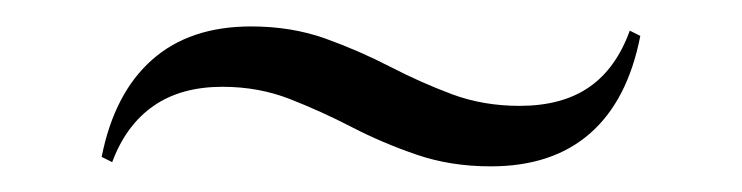

<svg xmlns="http://www.w3.org/2000/svg" viewBox="-20 -287 564 146"><path d="M353.2 -160.5Q322.6 -160.5 296.8 -169.4Q271 -178.2 247.6 -190.3Q224.2 -202.4 200.4 -211.7Q176.6 -221 149.2 -221Q117.7 -221 96.8 -206.5Q75.8 -191.9 65.3 -163.7L57.3 -167.7Q66.9 -216.1 95.6 -241.5Q124.2 -266.9 171 -266.9Q201.6 -266.9 227.4 -257.7Q253.2 -248.4 276.6 -236.3Q300 -224.2 323.8 -215.3Q347.6 -206.5 375 -206.5Q407.3 -206.5 427.8 -220.6Q448.4 -234.7 458.9 -263.7L466.9 -259.7Q457.3 -210.5 428.6 -185.5Q400 -160.5 353.2 -160.5Z"/></svg>

Font: Playfair 144pt SemiCondensed Light
Style: Regular
Weight: 300
Width: 4
Designer: Claus Eggers Sørensen
Foundry: Claus Eggers Sørensen
Version: Version 2.203